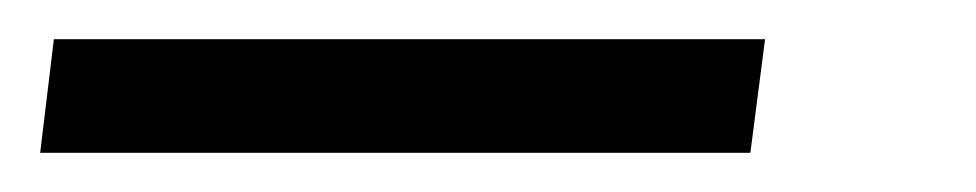

<svg xmlns="http://www.w3.org/2000/svg" viewBox="-34 64 498 98"><path d="M356.5 84 349 142H-13.5L-6.5 84Z"/></svg>

Font: Lato 2
Style: Italic
Weight: 400
Italic angle: -7°
Designer: Lukasz Dziedzic with Adam Twardoch and Botio Nikoltchev
Foundry: tyPoland Lukasz Dziedzic
Version: Version 2.015; 2015-08-06; http://www.latofonts.com/